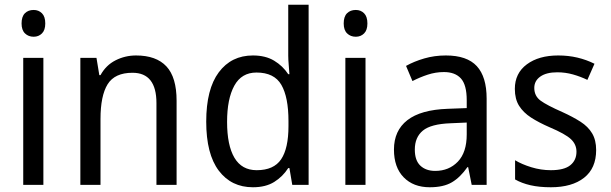

<svg xmlns="http://www.w3.org/2000/svg" viewBox="-20 -780 2576 810"><path d="M122 -738Q143 -738 157 -724Q171 -710 171 -681Q171 -653 157 -639Q143 -625 122 -625Q100 -625 85.5 -639Q71 -653 71 -681Q71 -710 85 -724Q99 -738 122 -738ZM163 -536V0H78V-536Z M554 -546Q639 -546 682 -500Q725 -454 725 -355V0H640V-345Q640 -473 539 -473Q464 -473 434 -424.5Q404 -376 404 -278V0H319V-536H387L399 -463H404Q427 -505 467.5 -525.5Q508 -546 554 -546Z M1047 10Q956 10 903 -60Q850 -130 850 -267Q850 -404 903 -475Q956 -546 1047 -546Q1100 -546 1136.5 -524Q1173 -502 1196 -467H1201Q1200 -484 1198 -506.5Q1196 -529 1196 -545V-760H1282V0H1213L1201 -71H1196Q1173 -35 1137 -12.5Q1101 10 1047 10ZM1063 -62Q1135 -62 1166 -108Q1197 -154 1197 -248V-269Q1197 -370 1167 -422Q1137 -474 1062 -474Q999 -474 968.5 -418.5Q938 -363 938 -266Q938 -167 969 -114.5Q1000 -62 1063 -62Z M1481 -738Q1502 -738 1516 -724Q1530 -710 1530 -681Q1530 -653 1516 -639Q1502 -625 1481 -625Q1459 -625 1444.5 -639Q1430 -653 1430 -681Q1430 -710 1444 -724Q1458 -738 1481 -738ZM1522 -536V0H1437V-536Z M1861 -546Q1950 -546 1991.5 -501Q2033 -456 2033 -364V0H1970L1955 -75H1952Q1922 -32 1886.5 -11Q1851 10 1793 10Q1724 10 1683 -32Q1642 -74 1642 -149Q1642 -229 1698.5 -273Q1755 -317 1869 -321L1949 -324V-357Q1949 -422 1924.5 -449Q1900 -476 1853 -476Q1818 -476 1784.5 -465Q1751 -454 1720 -438L1693 -502Q1727 -521 1770 -533.5Q1813 -546 1861 -546ZM1881 -260Q1798 -257 1764 -229Q1730 -201 1730 -149Q1730 -103 1753.5 -81Q1777 -59 1816 -59Q1874 -59 1911.5 -98Q1949 -137 1949 -213V-263Z M2495 -147Q2495 -70 2444 -30Q2393 10 2304 10Q2255 10 2218 1.5Q2181 -7 2153 -23V-104Q2181 -87 2221.5 -74.5Q2262 -62 2304 -62Q2360 -62 2386 -83Q2412 -104 2412 -140Q2412 -171 2388.5 -193Q2365 -215 2299 -243Q2253 -263 2220.5 -284Q2188 -305 2170 -333.5Q2152 -362 2152 -405Q2152 -471 2202.5 -508.5Q2253 -546 2335 -546Q2378 -546 2416 -537Q2454 -528 2488 -511L2458 -443Q2429 -457 2397 -466Q2365 -475 2331 -475Q2285 -475 2259.5 -457Q2234 -439 2234 -409Q2234 -375 2260.5 -355.5Q2287 -336 2353 -307Q2397 -287 2429 -266.5Q2461 -246 2478 -217.5Q2495 -189 2495 -147Z"/></svg>

Font: Noto Sans Telugu SemiCondensed
Style: Regular
Weight: 400
Width: 4
Designer: Jelle Bosma - Monotype Design Team
Foundry: Monotype Imaging Inc.
Version: Version 2.005; ttfautohint (v1.8.4.7-5d5b)